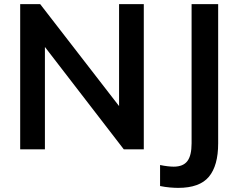

<svg xmlns="http://www.w3.org/2000/svg" viewBox="-20 -725 1157 932"><path d="M78 0V-705H175L558 -210V-705H678V0H581L198 -497V0ZM845 187Q828 187 804.5 185Q781 183 757 178V76Q776 80 793.5 82Q811 84 823 84Q869 84 889.5 57Q910 30 910 -29V-705H1039V-29Q1039 79 994 133Q949 187 845 187Z"/></svg>

Font: MulishBold
Style: Bold
Weight: 700
Designer: Vernon Adams
Foundry: Vernon Adams
Version: Version 3.602; ttfautohint (v1.8.3)